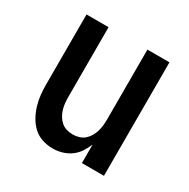

<svg xmlns="http://www.w3.org/2000/svg" viewBox="-126 -637 752 762"><g transform="rotate(30 250.0 -256.0)"><path d="M209 8Q185 8 161.5 0.5Q138 -7 120.5 -23Q103 -39 91 -60.5Q79 -82 72 -105Q65 -128 62.5 -152Q60 -176 60 -200V-520H161V-200Q161 -186 162.5 -172Q164 -158 168 -144.5Q172 -131 179.5 -118.5Q187 -106 197.5 -97Q208 -88 222 -84Q236 -80 250 -80Q264 -80 278 -84Q292 -88 302.5 -97Q313 -106 320.5 -118.5Q328 -131 332 -144.5Q336 -158 337.5 -172Q339 -186 339 -200V-520H440V0H339V-85Q331 -65 319 -47Q307 -29 289.5 -16.5Q272 -4 251 2Q230 8 209 8Z"/></g></svg>

Font: Zed Sans Semibold
Style: Regular
Weight: 600
Designer: Belleve Invis
Foundry: Belleve Invis
Version: Version 1.0.0; ttfautohint (v1.8.4)